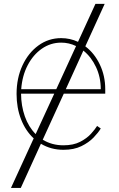

<svg xmlns="http://www.w3.org/2000/svg" viewBox="-20 -747 604 972"><path d="M509.9 -727.3 411.9 -512.4Q458.1 -477.6 485.4 -420.3Q512.8 -362.9 512.8 -295.5V-272.7H302.9L196.4 -39.8Q242.5 -11.4 301.1 -11.4Q351.6 -11.4 385.8 -29.1Q420.1 -46.9 440.9 -70Q461.6 -93 471.6 -109.4L490.1 -96.6Q478 -76 453.8 -50.8Q429.7 -25.6 392 -7.1Q354.4 11.4 301.1 11.4Q238.3 11.4 187.1 -19.2L85.2 204.5H35.5L150.6 -46.5Q109.4 -84.5 86.6 -142.9Q63.9 -201.3 63.9 -271.3Q63.9 -351.6 93.6 -415.5Q123.2 -479.4 174.4 -516.7Q225.5 -554 289.8 -554Q334.5 -554 375 -535.2L463.1 -727.3ZM264.9 -295.5 365.1 -513.8Q329.2 -531.2 289.8 -531.2Q236.2 -531.2 191.9 -500.5Q147.7 -469.8 120 -416.5Q92.3 -363.3 87.4 -295.5ZM402 -490.8 313.2 -295.5H490.1Q490.1 -356.5 465.9 -407.8Q441.8 -459.2 402 -490.8ZM254.6 -272.7H86.6Q87 -211.3 105.8 -157.8Q124.6 -104.4 160.5 -68.2Z"/></svg>

Font: Inter UI Thin
Style: Regular
Weight: 100
Designer: Rasmus Andersson
Foundry: rsms
Version: 3.2;8d6f07862